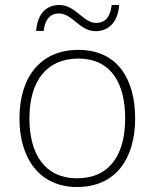

<svg xmlns="http://www.w3.org/2000/svg" viewBox="-20 -740 621 770"><path d="M125 -616H155C162 -671 188 -686 216 -686C271 -686 298 -615 364 -615C416 -615 453 -652 458 -720H428C421 -663 395 -648 365 -648C314 -648 283 -720 218 -720C165 -720 130 -684 125 -616ZM522 -265C522 -423 451 -540 294 -540C146 -540 58 -435 58 -265C58 -104 139 10 289 10C445 10 522 -105 522 -265ZM98 -265C98 -415 167 -505 294 -505C429 -505 482 -401 482 -265C482 -124 423 -25 289 -25C160 -25 98 -122 98 -265Z"/></svg>

Font: Noto Sans Tamil ExtraLight
Style: Regular
Weight: 200
Designer: Jelle Bosma - Monotype Design Team
Foundry: Monotype Imaging Inc.
Version: Version 2.004